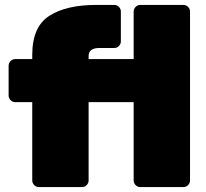

<svg xmlns="http://www.w3.org/2000/svg" viewBox="-20 -760 837 780"><path d="M523 -27V-345H340V-27Q340 -16 332 -8Q324 0 313 0H138Q127 0 119 -8Q111 -16 111 -27V-345H42Q31 -345 23 -353Q15 -361 15 -372V-493Q15 -504 23 -512Q31 -520 42 -520H111V-537Q111 -651 180 -695.5Q249 -740 371 -740H444Q455 -740 463 -732Q471 -724 471 -713V-592Q471 -581 463 -573Q455 -565 444 -565H383Q340 -565 340 -532V-520H523V-713Q523 -724 531 -732Q539 -740 550 -740H725Q736 -740 744 -732Q752 -724 752 -713V-27Q752 -16 744 -8Q736 0 725 0H550Q539 0 531 -8Q523 -16 523 -27Z"/></svg>

Font: Rubik
Style: Regular
Weight: 900
Designer: Hubert & Fischer
Foundry: Hubert & Fischer
Version: Version 1.100